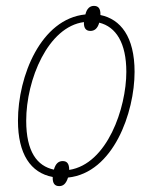

<svg xmlns="http://www.w3.org/2000/svg" viewBox="-20 -594 519 652"><path d="M181 38C194 38 204 31 211 9C365 -7 437 -212 437 -350C437 -470 389 -529 321 -543C322 -566 313 -574 299 -574C286 -574 275 -566 270 -545C119 -530 41 -336 41 -184C41 -71 84 -7 159 7C158 30 167 38 181 38ZM215 -17C215 -39 207 -47 193 -47C179 -47 169 -39 163 -18C106 -30 69 -79 69 -184C69 -324 143 -503 265 -519C264 -497 273 -489 287 -489C300 -489 311 -496 317 -517C374 -503 409 -448 409 -350C409 -227 344 -37 215 -17Z"/></svg>

Font: Noto Serif SemiCondensed Thin
Style: Italic
Weight: 100
Width: 4
Italic angle: -12°
Designer: Monotype Design Team
Foundry: Monotype Imaging Inc.
Version: Version 2.013